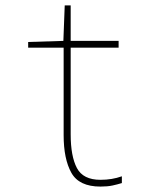

<svg xmlns="http://www.w3.org/2000/svg" viewBox="-20 -679 540 709"><path d="M430 -3V-28Q394 -15 351 -15Q287 -15 264 -58.5Q241 -102 241 -183V-503H418V-528H241V-659H219L214 -528L84 -524V-503H215V-180Q215 -92 243.5 -41Q272 10 351 10Q377 10 395.5 6Q414 2 430 -3Z"/></svg>

Font: Noto Sans Mono UI Condensed Thin
Style: Regular
Weight: 250
Width: 3
Designer: Monotype Design team
Foundry: Monotype Imaging Inc.
Version: 1.000